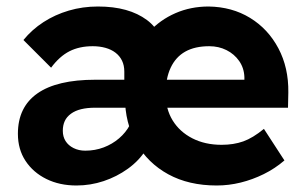

<svg xmlns="http://www.w3.org/2000/svg" viewBox="-20 -560 940 590"><path d="M35 -149Q35 -190 50 -221Q65 -252 95 -273Q125 -294 169.5 -304.5Q214 -315 273 -315H743L731 -302V-323Q730 -351 715 -372.5Q700 -394 676 -406Q652 -418 623 -418Q579 -418 549.5 -401.5Q520 -385 504.5 -352Q489 -319 489 -272Q489 -225 510.5 -190Q532 -155 571 -135Q610 -115 661 -115Q698 -115 727.5 -125.5Q757 -136 791 -164L854 -67Q825 -42 790.5 -25Q756 -8 719.5 1Q683 10 646 10Q560 10 497 -24.5Q434 -59 399 -120.5Q364 -182 364 -261Q364 -322 383.5 -373Q403 -424 437.5 -461.5Q472 -499 519 -519.5Q566 -540 621 -540Q693 -539 748.5 -505Q804 -471 835.5 -411.5Q867 -352 866 -276L865 -229H272Q248 -229 229.5 -224.5Q211 -220 198 -210.5Q185 -201 179 -188Q173 -175 173 -158Q173 -140 181.5 -126.5Q190 -113 206 -105Q222 -97 242 -97Q272 -97 298.5 -107Q325 -117 346 -135Q367 -153 379 -176L428 -99Q407 -66 373 -41.5Q339 -17 298.5 -3.5Q258 10 215 10Q163 10 122.5 -10Q82 -30 58.5 -65.5Q35 -101 35 -149ZM362 -251V-340Q362 -359 355 -373.5Q348 -388 335 -398Q322 -408 304 -413Q286 -418 265 -418Q224 -418 193.5 -402.5Q163 -387 137 -352L52 -437Q78 -469 113.5 -492Q149 -515 191.5 -527.5Q234 -540 281 -540Q329 -540 366.5 -529.5Q404 -519 431.5 -498.5Q459 -478 473 -447Q487 -416 487 -374V-255Z"/></svg>

Font: Our Lexend SemiBold
Style: Regular
Weight: 600
Designer: Bonnie Shaver-Troup, Thomas Jockin
Foundry: Lexend
Version: Version 1.007